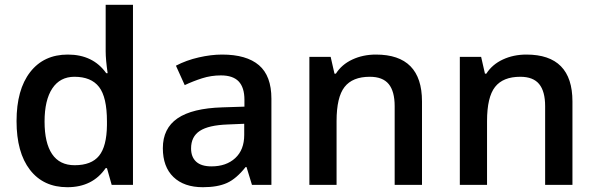

<svg xmlns="http://www.w3.org/2000/svg" viewBox="-20 -780 2513 810"><path d="M264.2 9.8Q163.1 9.8 106.4 -63.5Q49.8 -136.7 49.8 -269Q49.8 -401.9 107.2 -475.8Q164.6 -549.8 266.1 -549.8Q372.6 -549.8 428.2 -471.2H434.1Q425.8 -529.3 425.8 -563V-759.8H541V0H451.2L431.2 -70.8H425.8Q370.6 9.8 264.2 9.8ZM294.9 -83Q365.7 -83 397.9 -122.8Q430.2 -162.6 431.2 -252V-268.1Q431.2 -370.1 397.9 -413.1Q364.7 -456.1 293.9 -456.1Q233.4 -456.1 200.7 -407Q168 -357.9 168 -267.1Q168 -177.2 199.7 -130.1Q231.4 -83 294.9 -83Z M1043 0 1020 -75.2H1016.1Q977.1 -25.9 937.5 -8.1Q897.9 9.8 835.9 9.8Q756.3 9.8 711.7 -33.2Q667 -76.2 667 -154.8Q667 -238.3 729 -280.8Q791 -323.2 918 -327.1L1011.2 -330.1V-358.9Q1011.2 -410.6 987.1 -436.3Q962.9 -461.9 912.1 -461.9Q870.6 -461.9 832.5 -449.7Q794.4 -437.5 759.3 -420.9L722.2 -502.9Q766.1 -525.9 818.4 -537.8Q870.6 -549.8 917 -549.8Q1020 -549.8 1072.5 -504.9Q1125 -460 1125 -363.8V0ZM872.1 -78.1Q934.6 -78.1 972.4 -113Q1010.3 -147.9 1010.3 -210.9V-257.8L940.9 -254.9Q859.9 -252 823 -227.8Q786.1 -203.6 786.1 -153.8Q786.1 -117.7 807.6 -97.9Q829.1 -78.1 872.1 -78.1Z M1760.3 0H1645V-332Q1645 -394.5 1619.9 -425.3Q1594.7 -456.1 1540 -456.1Q1467.3 -456.1 1433.6 -413.1Q1399.9 -370.1 1399.9 -269V0H1285.2V-540H1375L1391.1 -469.2H1397Q1421.4 -507.8 1466.3 -528.8Q1511.2 -549.8 1565.9 -549.8Q1760.3 -549.8 1760.3 -352.1Z M2395 0H2279.8V-332Q2279.8 -394.5 2254.6 -425.3Q2229.5 -456.1 2174.8 -456.1Q2102.1 -456.1 2068.4 -413.1Q2034.7 -370.1 2034.7 -269V0H1919.9V-540H2009.8L2025.9 -469.2H2031.7Q2056.2 -507.8 2101.1 -528.8Q2146 -549.8 2200.7 -549.8Q2395 -549.8 2395 -352.1Z"/></svg>

Font: f2_18033          
Style: Regular
Weight: 600
Foundry: Ascender Corporation
Version: Version 1.10